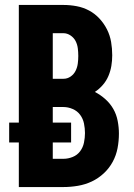

<svg xmlns="http://www.w3.org/2000/svg" viewBox="-20 -755 540 775"><path d="M236 0H56V-180H17V-260H56V-735H236Q263 -735 289.5 -730Q316 -725 339.5 -712.5Q363 -700 381.5 -680Q400 -660 412 -636Q424 -612 428.5 -585.5Q433 -559 433 -532Q433 -510 429.5 -489Q426 -468 417.5 -448Q409 -428 394.5 -411.5Q380 -395 363 -384Q386 -372 405.5 -354.5Q425 -337 437.5 -315Q450 -293 455 -267Q460 -241 460 -216Q460 -186 454.5 -157Q449 -128 435 -102Q421 -76 399 -55.5Q377 -35 350.5 -22.5Q324 -10 294.5 -5Q265 0 236 0ZM193 -437H236Q252 -437 265 -446Q278 -455 285 -469Q292 -483 294 -498.5Q296 -514 296 -529Q296 -545 294 -560.5Q292 -576 285 -589.5Q278 -603 264.5 -612Q251 -621 236 -621H193ZM193 -114H236Q255 -114 273.5 -121.5Q292 -129 303.5 -144.5Q315 -160 319 -179.5Q323 -199 323 -218Q323 -237 319 -256.5Q315 -276 303.5 -291.5Q292 -307 273.5 -315Q255 -323 236 -323H193V-260H267V-180H193Z"/></svg>

Font: Iosevka Heavy
Style: Regular
Weight: 900
Monospace: yes
Designer: Belleve Invis
Foundry: Belleve Invis
Version: Version 32.5.0; ttfautohint (v1.8.4)